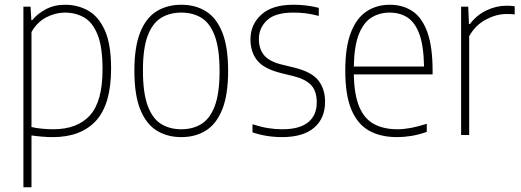

<svg xmlns="http://www.w3.org/2000/svg" viewBox="-20 -568 2192 808"><path d="M78.5 220V-540H108.5L112 -483H115.5Q137 -510 172.8 -529Q208.5 -548 254 -548Q307 -548 350.8 -523.5Q394.5 -499 421 -440.8Q447.5 -382.5 447.5 -280Q447.5 -129.5 384.2 -60.2Q321 9 202.5 9Q180 9 156.5 7Q133 5 112.5 2V220ZM204 -24Q305 -24 358.2 -82.2Q411.5 -140.5 411.5 -276Q411.5 -371.5 390.2 -423.2Q369 -475 333.2 -495Q297.5 -515 253 -515Q213 -515 174.5 -495Q136 -475 112.5 -433V-33.5Q130.5 -29 155.8 -26.5Q181 -24 204 -24Z M743 9Q684 9 639.5 -18.5Q595 -46 570.2 -107.5Q545.5 -169 545.5 -270Q545.5 -370.5 570 -431.8Q594.5 -493 639 -520.5Q683.5 -548 743 -548Q802 -548 846.2 -520.8Q890.5 -493.5 915.2 -432.2Q940 -371 940 -270Q940 -169.5 915.5 -108Q891 -46.5 846.8 -18.8Q802.5 9 743 9ZM743 -24Q792 -24 828 -46.5Q864 -69 884 -122.2Q904 -175.5 904 -268.5Q904 -362.5 884 -416.5Q864 -470.5 828 -492.8Q792 -515 743 -515Q694 -515 657.8 -492.8Q621.5 -470.5 601.5 -417.5Q581.5 -364.5 581.5 -272Q581.5 -177.5 601.5 -123.2Q621.5 -69 657.8 -46.5Q694 -24 743 -24Z M1167 9Q1102 9 1042.5 -11V-45Q1079 -33.5 1108.5 -28.8Q1138 -24 1168 -24Q1240 -24 1276.5 -53.2Q1313 -82.5 1313 -137Q1313 -185 1289.2 -210Q1265.5 -235 1215.5 -247.5L1160.5 -261Q1090 -279 1062 -314.2Q1034 -349.5 1034 -402.5Q1034 -464.5 1079.5 -506.2Q1125 -548 1214.5 -548Q1244 -548 1270 -544.8Q1296 -541.5 1321.5 -535V-501Q1291.5 -509 1266.8 -512Q1242 -515 1214.5 -515Q1138 -515 1103.8 -482.8Q1069.5 -450.5 1069.5 -404Q1069.5 -362 1091.2 -335.8Q1113 -309.5 1163 -297L1218.5 -283.5Q1292.5 -265 1320.2 -229Q1348 -193 1348 -139.5Q1348 -70 1301.8 -30.5Q1255.5 9 1167 9Z M1651 9Q1581 9 1532.5 -18.5Q1484 -46 1458.5 -107.2Q1433 -168.5 1433 -270Q1433 -371 1457 -432Q1481 -493 1523.2 -520.5Q1565.5 -548 1620.5 -548Q1675.5 -548 1716 -520.8Q1756.5 -493.5 1778.5 -432.5Q1800.5 -371.5 1800.5 -270V-255H1469Q1470.5 -169 1492 -118.2Q1513.5 -67.5 1554.2 -45.8Q1595 -24 1653 -24Q1704.5 -24 1776 -47V-13Q1741.5 -1 1711 4Q1680.5 9 1651 9ZM1620 -515Q1577 -515 1543.5 -494.2Q1510 -473.5 1490.2 -424Q1470.5 -374.5 1469 -288H1764.5Q1763 -374.5 1745 -424Q1727 -473.5 1695 -494.2Q1663 -515 1620 -515Z M1920.5 0V-540H1950.5L1953.5 -467H1957.5Q1986 -504.5 2027.2 -524.2Q2068.5 -544 2111.5 -544Q2130.5 -544 2146 -541.5V-507.5Q2137 -508.5 2129.2 -508.8Q2121.5 -509 2111 -509Q2069 -509 2025 -485.8Q1981 -462.5 1954.5 -416V0Z"/></svg>

Font: Encode Sans Semi Condensed Thin
Style: Regular
Weight: 100
Width: 4
Designer: Multiple Designers
Foundry: Impallari Type
Version: Version 3.000; ttfautohint (v1.8.3) -l 8 -r 50 -G 200 -x 14 